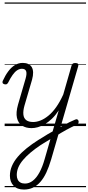

<svg xmlns="http://www.w3.org/2000/svg" viewBox="-38 -1030 723 1569"><path d="M428 25Q453 10 478.5 -4.5Q504 -19 529.5 -31.5Q555 -44 577 -53Q588 -58 595 -53.5Q602 -49 604 -41Q606 -33 602.5 -24Q599 -15 589 -11Q569 -2 547.5 8.5Q526 19 504.5 31Q483 43 461.5 55.5Q440 68 420 81ZM158 519Q102 519 72.5 487.5Q43 456 43 406Q43 365 59.5 326.5Q76 288 106.5 252Q137 216 180 181.5Q223 147 275 114Q295 102 314.5 90Q334 78 353 66Q372 54 392 44L442 -128Q415 -87 385.5 -59Q356 -31 327 -14.5Q298 2 271 9.5Q244 17 220 17Q173 17 141.5 -4Q110 -25 100.5 -67.5Q91 -110 109 -174L171 -387Q183 -429 175.5 -448.5Q168 -468 141 -468Q121 -468 102 -455.5Q83 -443 65 -417.5Q47 -392 28 -354Q23 -346 17.5 -342.5Q12 -339 0 -341Q-13 -344 -16.5 -352Q-20 -360 -15 -370Q5 -414 29.5 -447Q54 -480 83.5 -498Q113 -516 148 -516Q174 -516 193 -507Q212 -498 222 -480.5Q232 -463 232.5 -437.5Q233 -412 224 -379L162 -167Q150 -125 153 -94.5Q156 -64 176 -48.5Q196 -33 233 -33Q262 -33 293.5 -45.5Q325 -58 358 -85Q391 -112 421.5 -155Q452 -198 479 -258L547 -495Q551 -506 557.5 -510.5Q564 -515 577 -515Q594 -515 599.5 -508Q605 -501 601 -489L380 273Q362 334 340.5 380Q319 426 291.5 457Q264 488 231 503.5Q198 519 158 519ZM166 470Q200 470 230 447Q260 424 284.5 379Q309 334 327 270L374 107Q360 115 346.5 123.5Q333 132 319 140Q305 148 292 157Q247 187 211.5 217Q176 247 150.5 277Q125 307 112 337.5Q99 368 99 400Q99 421 106.5 437Q114 453 129 461.5Q144 470 166 470ZM0 490H665V500H0ZM0 -20H665V0H0ZM0 -505H665V-500H0ZM0 -1010H665V-1000H0Z"/></svg>

Font: Playwrite TZ Guides
Style: Regular
Weight: 400
Designer: Veronika Burian, José Scaglione
Foundry: TypeTogether
Version: Version 1.003